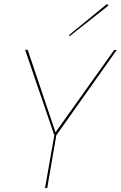

<svg xmlns="http://www.w3.org/2000/svg" viewBox="-20 -952 611 972"><path d="M333 -769 329 -774 522 -932 529 -924ZM571 -699 265 -267 219 0H208L255 -267L107 -700H120L261 -282L558 -699Z"/></svg>

Font: Jost Thin
Style: Italic
Weight: 200
Italic angle: -5°
Version: Version 3.710